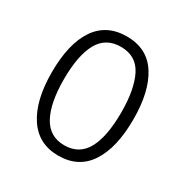

<svg xmlns="http://www.w3.org/2000/svg" viewBox="-134 -651 741 770"><g transform="rotate(30 237.0 -266.0)"><path d="M426 -267Q426 -136 378.5 -63Q331 10 237 10Q145 10 96.5 -63.5Q48 -137 48 -267Q48 -399 96 -470.5Q144 -542 238 -542Q332 -542 379 -469Q426 -396 426 -267ZM104 -267Q104 -157 136.5 -97.5Q169 -38 237 -38Q306 -38 338 -96.5Q370 -155 370 -267Q370 -373 339.5 -433.5Q309 -494 238 -494Q168 -494 136 -435.5Q104 -377 104 -267Z"/></g></svg>

Font: Noto Sans Lao Looped Condensed Light
Style: Regular
Weight: 300
Width: 3
Designer: Mark Frömberg, Ben Mitchell
Foundry: The Fontpad Ltd
Version: Version 1.002; ttfautohint (v1.8.4.7-5d5b)